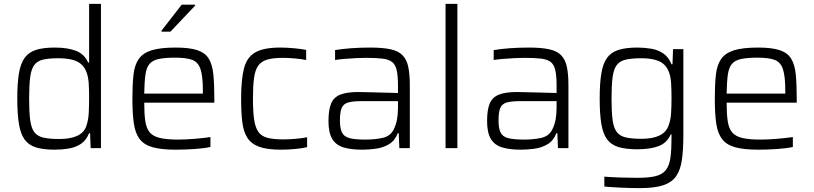

<svg xmlns="http://www.w3.org/2000/svg" viewBox="-20 -763 4193 989"><path d="M263 8Q204 8 166 -3.5Q128 -15 107 -44Q86 -73 77.5 -124.5Q69 -176 69 -255Q69 -334 77.5 -385Q86 -436 107 -465Q128 -494 165.5 -506Q203 -518 262 -518Q329 -518 372 -501Q415 -484 434 -441H439V-743H500V0H447L444 -77H439Q424 -40 397 -22Q370 -4 335 2Q300 8 263 8ZM285 -47Q401 -47 424 -112Q435 -143 437 -179Q439 -215 439 -265Q439 -301 437 -333Q435 -365 426 -390Q412 -429 377.5 -446Q343 -463 282 -463Q232 -463 202 -456Q172 -449 156.5 -428Q141 -407 135.5 -365.5Q130 -324 130 -255Q130 -186 135.5 -144.5Q141 -103 157 -82Q173 -61 204 -54Q235 -47 285 -47Z M886 8Q811 8 766.5 -4.5Q722 -17 699.5 -46.5Q677 -76 669.5 -126.5Q662 -177 662 -254Q662 -327 667.5 -377.5Q673 -428 694.5 -459Q716 -490 761 -504Q806 -518 885 -518Q956 -518 996.5 -504.5Q1037 -491 1055.5 -460.5Q1074 -430 1079 -379.5Q1084 -329 1084 -255V-234H723Q723 -176 728.5 -139Q734 -102 751 -81.5Q768 -61 803 -52.5Q838 -44 898 -44Q936 -44 983 -48Q1030 -52 1064 -57V-6Q1034 1 983.5 4.5Q933 8 886 8ZM723 -281H1025V-296Q1025 -372 1012.5 -408Q1000 -444 969 -455Q938 -466 882 -466Q829 -466 797 -459Q765 -452 749.5 -433Q734 -414 729 -377.5Q724 -341 723 -281ZM812 -600V-605L916 -739H985V-734L858 -600Z M1427 8Q1356 8 1315 -7Q1274 -22 1254 -53.5Q1234 -85 1228 -135Q1222 -185 1222 -255Q1222 -354 1237 -411.5Q1252 -469 1295.5 -493.5Q1339 -518 1423 -518Q1457 -518 1494.5 -514.5Q1532 -511 1557 -506V-454Q1532 -459 1498.5 -462Q1465 -465 1437 -465Q1387 -465 1356.5 -456Q1326 -447 1310 -424.5Q1294 -402 1288.5 -361Q1283 -320 1283 -256Q1283 -189 1289 -147.5Q1295 -106 1311 -83.5Q1327 -61 1358 -53Q1389 -45 1440 -45Q1469 -45 1503 -48Q1537 -51 1562 -56V-5Q1537 1 1499.5 4.5Q1462 8 1427 8Z M1846 8Q1787 8 1748.5 -4Q1710 -16 1691 -48Q1672 -80 1672 -139Q1672 -196 1685 -228.5Q1698 -261 1731.5 -275Q1765 -289 1825 -289Q1840 -289 1875.5 -288Q1911 -287 1953 -286Q1995 -285 2030 -284V-322Q2030 -372 2023.5 -401Q2017 -430 2000 -443.5Q1983 -457 1950 -461Q1917 -465 1865 -465Q1842 -465 1812 -463.5Q1782 -462 1753 -459.5Q1724 -457 1706 -454V-505Q1741 -511 1788 -514.5Q1835 -518 1887 -518Q1952 -518 1992.5 -509Q2033 -500 2054 -478Q2075 -456 2083 -418.5Q2091 -381 2091 -325V0H2037L2034 -77H2029Q2014 -38 1983.5 -20Q1953 -2 1916.5 3Q1880 8 1846 8ZM1863 -44Q1910 -44 1950 -52.5Q1990 -61 2008 -96Q2020 -121 2025 -147.5Q2030 -174 2030 -209V-242H1841Q1797 -242 1773 -235Q1749 -228 1740 -207Q1731 -186 1731 -143Q1731 -102 1741.5 -80.5Q1752 -59 1780.5 -51.5Q1809 -44 1863 -44Z M2275 0V-743H2336V0Z M2663 8Q2604 8 2565.5 -4Q2527 -16 2508 -48Q2489 -80 2489 -139Q2489 -196 2502 -228.5Q2515 -261 2548.5 -275Q2582 -289 2642 -289Q2657 -289 2692.5 -288Q2728 -287 2770 -286Q2812 -285 2847 -284V-322Q2847 -372 2840.5 -401Q2834 -430 2817 -443.5Q2800 -457 2767 -461Q2734 -465 2682 -465Q2659 -465 2629 -463.5Q2599 -462 2570 -459.5Q2541 -457 2523 -454V-505Q2558 -511 2605 -514.5Q2652 -518 2704 -518Q2769 -518 2809.5 -509Q2850 -500 2871 -478Q2892 -456 2900 -418.5Q2908 -381 2908 -325V0H2854L2851 -77H2846Q2831 -38 2800.5 -20Q2770 -2 2733.5 3Q2697 8 2663 8ZM2680 -44Q2727 -44 2767 -52.5Q2807 -61 2825 -96Q2837 -121 2842 -147.5Q2847 -174 2847 -209V-242H2658Q2614 -242 2590 -235Q2566 -228 2557 -207Q2548 -186 2548 -143Q2548 -102 2558.5 -80.5Q2569 -59 2597.5 -51.5Q2626 -44 2680 -44Z M3276 206Q3228 206 3176.5 203.5Q3125 201 3093 198V147Q3132 150 3179.5 151.5Q3227 153 3264 153Q3323 153 3358 144Q3393 135 3410.5 112Q3428 89 3433.5 49Q3439 9 3439 -53V-71H3435Q3416 -27 3373 -10.5Q3330 6 3263 6Q3204 6 3166 -5.5Q3128 -17 3107 -45.5Q3086 -74 3077.5 -125Q3069 -176 3069 -255Q3069 -334 3077.5 -385Q3086 -436 3107 -465Q3128 -494 3166 -506Q3204 -518 3264 -518Q3300 -518 3335 -512Q3370 -506 3397 -487.5Q3424 -469 3439 -432H3444L3447 -510H3500V-69Q3500 8 3492.5 60.5Q3485 113 3462.5 145Q3440 177 3395.5 191.5Q3351 206 3276 206ZM3285 -48Q3398 -48 3423 -114Q3434 -142 3436.5 -176Q3439 -210 3439 -255Q3439 -299 3437 -333Q3435 -367 3426 -391Q3411 -431 3376.5 -447Q3342 -463 3285 -463Q3235 -463 3204 -456Q3173 -449 3157 -428Q3141 -407 3135.5 -365.5Q3130 -324 3130 -255Q3130 -187 3135.5 -145.5Q3141 -104 3157 -83Q3173 -62 3204 -55Q3235 -48 3285 -48Z M3886 8Q3811 8 3766.5 -4.5Q3722 -17 3699.5 -46.5Q3677 -76 3669.5 -126.5Q3662 -177 3662 -254Q3662 -327 3667.5 -377.5Q3673 -428 3694.5 -459Q3716 -490 3761 -504Q3806 -518 3885 -518Q3956 -518 3996.5 -504.5Q4037 -491 4055.5 -460.5Q4074 -430 4079 -379.5Q4084 -329 4084 -255V-234H3723Q3723 -176 3728.5 -139Q3734 -102 3751 -81.5Q3768 -61 3803 -52.5Q3838 -44 3898 -44Q3936 -44 3983 -48Q4030 -52 4064 -57V-6Q4034 1 3983.5 4.5Q3933 8 3886 8ZM3723 -281H4025V-296Q4025 -372 4012.5 -408Q4000 -444 3969 -455Q3938 -466 3882 -466Q3829 -466 3797 -459Q3765 -452 3749.5 -433Q3734 -414 3729 -377.5Q3724 -341 3723 -281Z"/></svg>

Font: Saira Light
Style: Regular
Weight: 300
Designer: Hector Gatti with collaboration of the Omnibus-Type team
Foundry: Omnibus-Type
Version: Version 1.100; ttfautohint (v1.8.3)